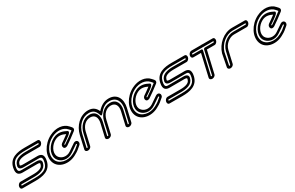

<svg xmlns="http://www.w3.org/2000/svg" viewBox="202 -2058 5422 3525"><g transform="rotate(-30 2913.0 -295.0)"><path d="M553.2 -301.9C566.6 -301.9 579.8 -302.4 592.2 -302.4C647.9 -302.5 689.9 -302.3 662.7 -184.5C632 -51.8 521.3 -25 358.3 -25C205.2 -25 99.9 -25.6 89.5 -25.7C88.5 -26.8 86.7 -31.1 88.2 -37.8C89.8 -44.7 93.9 -49 95 -49.8C109.2 -49.8 257.8 -49.8 364 -49.8C471.8 -49.8 601.6 -71.7 629.6 -181.7C631.2 -185.5 633.6 -191.4 635.5 -199.1C643.5 -232.6 628.6 -276.6 547.9 -277.2C543.7 -277.3 437.3 -276.4 277.3 -276.4C264 -276.4 250.7 -275.9 238.3 -275.9C182.6 -275.9 140.6 -276 167.8 -393.9C198.5 -526.6 309.2 -553.4 472.3 -553.4C625.3 -553.4 730.6 -552.7 741 -552.7C742 -551.5 743.9 -547.3 742.3 -540.6C740.7 -533.7 736.6 -529.4 735.5 -528.5C721.3 -528.5 572.7 -528.6 466.5 -528.6C358.7 -528.6 228.9 -506.7 201 -396.6C199.2 -392.7 196.7 -386.5 194.8 -378.5C187.2 -345.3 202.2 -301 283.2 -301.2C283.2 -301.2 391.8 -301.9 553.2 -301.9ZM564.8 -351.9C403.2 -351.9 294.5 -351.2 294.5 -351.2C234 -351.1 243.3 -371.9 244.9 -378.8C246.9 -386.9 247.2 -380.4 250.3 -393.9C263.9 -452.8 339.8 -478.6 455 -478.6C566.5 -478.6 725 -478.5 725 -478.5C759.4 -478.5 785.6 -511.5 792.3 -540.6C799 -569.7 787.9 -602.6 753.7 -602.6C753.7 -602.6 645.4 -603.4 483.8 -603.4C323.9 -603.4 159.3 -573.4 117.8 -393.9C84.3 -248.5 157.6 -225.9 226.8 -225.9C240.4 -225.9 253.7 -226.4 265.8 -226.4C420 -226.4 526.2 -227.2 535.1 -227.2C535.1 -227.2 535.7 -227.1 536 -227.1C596.2 -227.2 587.2 -206.7 585.7 -199.8C583.8 -191.6 583.3 -198 580.2 -184.5C566.6 -125.5 490.8 -99.8 375.5 -99.8C264 -99.8 105.5 -99.8 105.5 -99.8C71.2 -99.8 44.9 -66.9 38.2 -37.8C31.5 -8.7 42.6 24.3 76.8 24.3C76.8 24.3 185.1 25 346.7 25C506.7 25 671.2 -4.9 712.7 -184.5C746.3 -329.9 672.9 -352.5 603.8 -352.4C590.1 -352.4 576.8 -351.9 564.8 -351.9Z M1374 -139C1405.5 -164.2 1402.8 -204.5 1383.6 -224.2C1362.9 -245.6 1330.1 -241.5 1306.8 -225.6L1161.4 -126.5C1072.1 -65.6 962 -95.1 920.7 -167.2C916.9 -173.9 913.8 -180.8 911.3 -188C882.5 -271.2 943.6 -393.1 1054 -449.3C1132 -489 1201.8 -470.5 1268.5 -437.7C1230.9 -405.7 1144.2 -348.8 1119.6 -330.7C1090.8 -309.5 1085.5 -274 1098.7 -250.2C1115.9 -218.9 1156.9 -227.6 1179.3 -242.4C1260.3 -297 1340.1 -354.4 1416.7 -414.8C1425.3 -421.2 1433.3 -431.6 1436.5 -442C1443.9 -466.1 1431.7 -481.8 1423.4 -492.8C1412.6 -507.3 1398.8 -520 1392.5 -527.3C1312.5 -619.9 1159.9 -638.2 1014.3 -564C836.2 -473.3 732.1 -276.3 785 -123.6C838.2 30.1 1045 68.6 1206.8 -19.4C1309.3 -75 1301.3 -80.6 1374 -139ZM1345.7 -173.4C1264.9 -108.3 1290 -116.1 1190.2 -61.8C1054.2 12.1 877.7 -22.6 834 -148.6C790 -275.7 876.5 -442.9 1029.3 -520.7C1154 -584.3 1283.3 -567.8 1350.2 -490.4C1362 -476.7 1381.5 -457.9 1386.1 -447.4C1310.6 -388.2 1235.5 -334.3 1157.4 -281.6C1151.9 -278 1146.1 -279.3 1145.2 -281C1141.4 -287.9 1144.1 -293.1 1144.3 -293.4C1172.3 -313.9 1292.4 -387.3 1322.7 -429.6C1327.5 -436.3 1340 -462.2 1319.7 -473C1247.9 -511.1 1152.5 -550.4 1039 -492.6C903.8 -423.7 824.1 -272.9 862.2 -163C865.5 -153.5 869.6 -144.5 874.5 -135.9C925.3 -47.2 1062.2 -4.6 1183.9 -87.6L1329.3 -186.8C1333.7 -189.8 1337.5 -191.2 1342.8 -185.8C1346 -182.4 1346.5 -176.2 1345.7 -173.4Z M2411.8 -27.9C2411.8 -28 2437.5 -136.4 2474.8 -298C2514.3 -468.8 2444.8 -615.6 2267.7 -615.6C2164.4 -615.6 2086.6 -563.8 2020.6 -489.7C1989.2 -562.5 1935.2 -615.6 1831.5 -615.6C1654.6 -615.6 1516.2 -468.9 1476.8 -298C1439.4 -136.4 1415.1 -27.9 1415.1 -27.9C1407.2 6.3 1435.8 25 1465 25C1494.1 25 1531.3 6.4 1539.2 -28C1539.2 -28 1575.8 -186.5 1601.5 -298C1625.4 -401.2 1699.8 -483.1 1801 -483.1C1902.1 -483.1 1937.8 -401.4 1913.9 -298C1888.2 -186.5 1851.5 -28 1851.5 -28C1843.6 6.4 1872.2 25 1901.4 25C1931.8 25 1968.5 6.4 1976.4 -28C1976.4 -28 2013 -186.5 2038.7 -298C2062.6 -401.4 2136 -483.1 2237.1 -483.1C2338.2 -483.1 2373.9 -401.4 2350 -298C2324.3 -186.5 2287.7 -28 2287.7 -28C2279.7 6.4 2308.4 25 2337.5 25C2366.6 25 2403.9 6.3 2411.8 -27.9ZM2362 -29C2360.6 -27.8 2355.7 -25 2349 -25C2342.1 -25 2338.6 -28.1 2337.9 -29C2341.2 -43.2 2375.5 -191.8 2400 -298C2427.7 -417.7 2385.4 -533.1 2248.7 -533.1C2111.9 -533.1 2016.3 -417.7 1988.7 -298C1964.1 -191.5 1929.6 -41.8 1926.6 -29C1925.1 -27.7 1921.1 -25 1912.9 -25C1906 -25 1902.4 -28.1 1901.8 -29C1905.1 -43.2 1939.4 -191.8 1963.9 -298C1991.5 -417.7 1949.2 -533.1 1812.5 -533.1C1675.9 -533.1 1579.2 -417.8 1551.5 -298C1527 -191.5 1492.4 -41.8 1489.5 -29C1488.1 -27.8 1483.2 -25 1476.5 -25C1469.6 -25 1466 -28.1 1465.4 -29.1C1467.9 -40.5 1491.5 -145.5 1526.8 -298C1561.9 -450.1 1676.7 -565.6 1820 -565.6C1916.7 -565.6 1956.5 -515.2 1984.8 -429.3C1984.8 -429.3 1995.8 -388.1 2028.4 -429.3C2096.4 -515.2 2159.5 -565.6 2256.2 -565.6C2399.3 -565.6 2460 -450.2 2424.8 -298C2389.5 -145 2364.5 -39.5 2362 -29Z M3117 -139C3148.5 -164.2 3145.8 -204.5 3126.6 -224.2C3105.9 -245.6 3073.1 -241.5 3049.8 -225.6L2904.4 -126.5C2815.1 -65.6 2705 -95.1 2663.7 -167.2C2659.9 -173.9 2656.8 -180.8 2654.3 -188C2625.5 -271.2 2686.6 -393.1 2797 -449.3C2875 -489 2944.8 -470.5 3011.5 -437.7C2973.9 -405.7 2887.2 -348.8 2862.6 -330.7C2833.8 -309.5 2828.5 -274 2841.7 -250.2C2858.9 -218.9 2899.9 -227.6 2922.3 -242.4C3003.3 -297 3083.1 -354.4 3159.7 -414.8C3168.3 -421.2 3176.3 -431.6 3179.5 -442C3186.9 -466.1 3174.7 -481.8 3166.4 -492.8C3155.6 -507.3 3141.8 -520 3135.5 -527.3C3055.5 -619.9 2902.9 -638.2 2757.3 -564C2579.2 -473.3 2475.1 -276.3 2528 -123.6C2581.2 30.1 2788 68.6 2949.8 -19.4C3052.3 -75 3044.3 -80.6 3117 -139ZM3088.7 -173.4C3007.9 -108.3 3033 -116.1 2933.2 -61.8C2797.2 12.1 2620.7 -22.6 2577 -148.6C2533 -275.7 2619.5 -442.9 2772.3 -520.7C2897 -584.3 3026.3 -567.8 3093.2 -490.4C3105 -476.7 3124.5 -457.9 3129.1 -447.4C3053.6 -388.2 2978.5 -334.3 2900.4 -281.6C2894.9 -278 2889.1 -279.3 2888.2 -281C2884.4 -287.9 2887.1 -293.1 2887.3 -293.4C2915.3 -313.9 3035.4 -387.3 3065.7 -429.6C3070.5 -436.3 3083 -462.2 3062.7 -473C2990.9 -511.1 2895.5 -550.4 2782 -492.6C2646.8 -423.7 2567.1 -272.9 2605.2 -163C2608.5 -153.5 2612.6 -144.5 2617.5 -135.9C2668.3 -47.2 2805.2 -4.6 2926.9 -87.6L3072.3 -186.8C3076.7 -189.8 3080.5 -191.2 3085.8 -185.8C3089 -182.4 3089.5 -176.2 3088.7 -173.4Z M3670.2 -301.9C3683.6 -301.9 3696.8 -302.4 3709.2 -302.4C3764.9 -302.5 3806.9 -302.3 3779.7 -184.5C3749 -51.8 3638.3 -25 3475.3 -25C3322.2 -25 3216.9 -25.6 3206.5 -25.7C3205.5 -26.8 3203.7 -31.1 3205.2 -37.8C3206.8 -44.7 3210.9 -49 3212 -49.8C3226.2 -49.8 3374.8 -49.8 3481 -49.8C3588.8 -49.8 3718.6 -71.7 3746.6 -181.7C3748.2 -185.5 3750.6 -191.4 3752.5 -199.1C3760.5 -232.6 3745.6 -276.6 3664.9 -277.2C3660.7 -277.3 3554.3 -276.4 3394.3 -276.4C3381 -276.4 3367.7 -275.9 3355.3 -275.9C3299.6 -275.9 3257.6 -276 3284.8 -393.9C3315.5 -526.6 3426.2 -553.4 3589.3 -553.4C3742.3 -553.4 3847.6 -552.7 3858 -552.7C3859 -551.5 3860.9 -547.3 3859.3 -540.6C3857.7 -533.7 3853.6 -529.4 3852.5 -528.5C3838.3 -528.5 3689.7 -528.6 3583.5 -528.6C3475.7 -528.6 3345.9 -506.7 3318 -396.6C3316.2 -392.7 3313.7 -386.5 3311.8 -378.5C3304.2 -345.3 3319.2 -301 3400.2 -301.2C3400.2 -301.2 3508.8 -301.9 3670.2 -301.9ZM3681.8 -351.9C3520.2 -351.9 3411.5 -351.2 3411.5 -351.2C3351 -351.1 3360.3 -371.9 3361.9 -378.8C3363.9 -386.9 3364.2 -380.4 3367.3 -393.9C3380.9 -452.8 3456.8 -478.6 3572 -478.6C3683.5 -478.6 3842 -478.5 3842 -478.5C3876.4 -478.5 3902.6 -511.5 3909.3 -540.6C3916 -569.7 3904.9 -602.6 3870.7 -602.6C3870.7 -602.6 3762.4 -603.4 3600.8 -603.4C3440.9 -603.4 3276.3 -573.4 3234.8 -393.9C3201.3 -248.5 3274.6 -225.9 3343.8 -225.9C3357.4 -225.9 3370.7 -226.4 3382.8 -226.4C3537 -226.4 3643.2 -227.2 3652.1 -227.2C3652.1 -227.2 3652.7 -227.1 3653 -227.1C3713.2 -227.2 3704.2 -206.7 3702.7 -199.8C3700.8 -191.6 3700.3 -198 3697.2 -184.5C3683.6 -125.5 3607.8 -99.8 3492.5 -99.8C3381 -99.8 3222.5 -99.8 3222.5 -99.8C3188.2 -99.8 3161.9 -66.9 3155.2 -37.8C3148.5 -8.7 3159.6 24.3 3193.8 24.3C3193.8 24.3 3302.1 25 3463.7 25C3623.7 25 3788.2 -4.9 3829.7 -184.5C3863.3 -329.9 3789.9 -352.5 3720.8 -352.4C3707.1 -352.4 3693.8 -351.9 3681.8 -351.9Z M4022.6 -615C3989 -614.1 3962.5 -582.7 3955.7 -553C3949 -524.3 3960.5 -492.2 3991.5 -491C3999.9 -490.8 4067.9 -490.8 4157.2 -490.9C4122.8 -342.2 4050.4 -28 4050.4 -28C4042.5 6.2 4071 25 4100.2 25C4129.3 25 4166.6 6.4 4174.5 -28L4281.4 -490.9C4367.8 -490.9 4444.4 -491 4444.4 -491C4478.5 -490.9 4504.9 -523.7 4511.7 -553C4518.4 -582.1 4507.4 -615.1 4473 -615.1H4264.8C4261.3 -615.9 4254.1 -617 4248.4 -617C4242.5 -617 4238.2 -616.6 4231.1 -615.1ZM4012.7 -565.1H4222.9C4225.2 -565.1 4228.3 -565.5 4230.3 -566.1C4232.2 -566.6 4234.5 -567 4236.9 -567C4239.3 -567 4241.4 -566.7 4243 -566.1C4245.2 -565.4 4248 -565.1 4250 -565.1H4460.4C4461.4 -563.9 4463.2 -559.7 4461.7 -553C4460.1 -546.2 4456 -541.9 4454.8 -541C4443.3 -540.9 4360 -540.9 4267.9 -540.9C4253.7 -540.9 4240 -528.4 4237.2 -515.9L4124.8 -29C4123.4 -27.8 4118.5 -25 4111.8 -25C4105 -25 4101.4 -28.1 4100.7 -29.1C4106.1 -52.5 4182.6 -384.4 4213 -515.9C4216.1 -529.5 4207.4 -540.9 4193.7 -540.9C4100.4 -540.9 4015.2 -540.9 4007 -540.9C4005.9 -542.1 4004.1 -546.3 4005.7 -553C4007.4 -560.5 4011.8 -564.5 4012.7 -565.1Z M4510.2 -29.1C4508.8 -27.8 4504 -25 4497.3 -25C4490.4 -25 4486.9 -28 4486.1 -29.1C4488.4 -40.4 4534.1 -272 4537.7 -289.9C4582.5 -438.5 4720.4 -555.8 4866.6 -555.8C5019.7 -555.8 5125 -555.1 5135.4 -555.1C5136.4 -553.9 5138.2 -549.7 5136.7 -543C5135.1 -536.1 5131 -531.8 5129.8 -531C5115.7 -531 4967.1 -531 4860.9 -531C4735.1 -531 4600.8 -422.9 4570.2 -290.3C4544.1 -177.3 4513.2 -42 4510.2 -29.1ZM4560 -27.9C4561.9 -36.3 4593.4 -174.3 4620.2 -290.3C4644.5 -395.5 4752.1 -481 4849.3 -481C4960.9 -481 5119.3 -481 5119.3 -481C5153.7 -481 5179.9 -513.9 5186.7 -543C5193.4 -572.1 5182.3 -605 5148.1 -605C5148.1 -605 5039.8 -605.8 4878.2 -605.8C4701.9 -605.8 4538.9 -463 4488.2 -291.9C4488 -291.3 4487.7 -290.2 4487.5 -289.5C4487.3 -288.3 4438.2 -39.3 4435.5 -25.8C4429.6 4.7 4455.6 25 4485.7 25C4514.9 25 4552 6.3 4560 -27.9Z M5761 -139C5792.5 -164.2 5789.8 -204.5 5770.6 -224.2C5749.9 -245.6 5717.1 -241.5 5693.8 -225.6L5548.4 -126.5C5459.1 -65.6 5349 -95.1 5307.7 -167.2C5303.9 -173.9 5300.8 -180.8 5298.3 -188C5269.5 -271.2 5330.6 -393.1 5441 -449.3C5519 -489 5588.8 -470.5 5655.5 -437.7C5617.9 -405.7 5531.2 -348.8 5506.6 -330.7C5477.8 -309.5 5472.5 -274 5485.7 -250.2C5502.9 -218.9 5543.9 -227.6 5566.3 -242.4C5647.3 -297 5727.1 -354.4 5803.7 -414.8C5812.3 -421.2 5820.3 -431.6 5823.5 -442C5830.9 -466.1 5818.7 -481.8 5810.4 -492.8C5799.6 -507.3 5785.8 -520 5779.5 -527.3C5699.5 -619.9 5546.9 -638.2 5401.3 -564C5223.2 -473.3 5119.1 -276.3 5172 -123.6C5225.2 30.1 5432 68.6 5593.8 -19.4C5696.3 -75 5688.3 -80.6 5761 -139ZM5732.7 -173.4C5651.9 -108.3 5677 -116.1 5577.2 -61.8C5441.2 12.1 5264.7 -22.6 5221 -148.6C5177 -275.7 5263.5 -442.9 5416.3 -520.7C5541 -584.3 5670.3 -567.8 5737.2 -490.4C5749 -476.7 5768.5 -457.9 5773.1 -447.4C5697.6 -388.2 5622.5 -334.3 5544.4 -281.6C5538.9 -278 5533.1 -279.3 5532.2 -281C5528.4 -287.9 5531.1 -293.1 5531.3 -293.4C5559.3 -313.9 5679.4 -387.3 5709.7 -429.6C5714.5 -436.3 5727 -462.2 5706.7 -473C5634.9 -511.1 5539.5 -550.4 5426 -492.6C5290.8 -423.7 5211.1 -272.9 5249.2 -163C5252.5 -153.5 5256.6 -144.5 5261.5 -135.9C5312.3 -47.2 5449.2 -4.6 5570.9 -87.6L5716.3 -186.8C5720.7 -189.8 5724.5 -191.2 5729.8 -185.8C5733 -182.4 5733.5 -176.2 5732.7 -173.4Z"/></g></svg>

Font: Hi.
Style: Regular
Weight: 400
Designer: Mew Too, Robert Jablonski
Foundry: Cannot Into Space Fonts
Version: Version 1.996